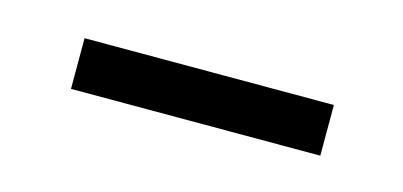

<svg xmlns="http://www.w3.org/2000/svg" viewBox="-25 -368 384 183"><g transform="rotate(15 166.5 -276.0)"><path d="M45 -251V-301H291V-251Z"/></g></svg>

Font: Noto Sans HK Thin Light
Style: Regular
Weight: 300
Version: Version 2.004-H2;hotconv 1.0.118;makeotfexe 2.5.65603